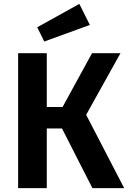

<svg xmlns="http://www.w3.org/2000/svg" viewBox="-20 -965 657 985"><path d="M387 -945 441 -837 207 -752 171 -825ZM598 -692 422 -376 617 0H454L298 -306H220V0H73V-692H220V-416H301L452 -692Z"/></svg>

Font: Fira Sans SemiBold
Style: Regular
Weight: 600
Designer: bBox Type GmbH & Carrois Corporate GbR & Edenspiekermann AG
Foundry: bBox Type GmbH & Carrois Corporate GbR & Edenspiekermann AG
Version: Version 4.301;PS 004.301;hotconv 1.0.88;makeotf.lib2.5.64775